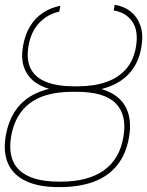

<svg xmlns="http://www.w3.org/2000/svg" viewBox="-32 -761 606 791"><path d="M271.5 -405.3H288.1Q369.1 -405.8 419.7 -381.3Q470.2 -356.9 490.5 -310.5Q510.7 -264.2 500 -198.2Q488.3 -127.9 451.9 -81.8Q415.5 -35.6 356 -12.9Q296.4 9.8 213.9 9.8H208Q128.9 9.8 76.7 -14.2Q24.4 -38.1 2.4 -84.5Q-19.5 -130.9 -8.8 -198.2Q2.4 -266.6 36.9 -312.7Q71.3 -358.9 129.9 -382.3Q188.5 -405.8 271.5 -405.3ZM284.2 -382.8H267.6Q152.8 -382.8 90.8 -335.7Q28.8 -288.6 13.7 -198.2Q-1.5 -106 48.6 -59.3Q98.6 -12.7 210.9 -12.7H218.8Q330.1 -12.7 395.8 -59.1Q461.4 -105.5 476.6 -198.2Q491.7 -287.6 444.8 -335.2Q397.9 -382.8 284.2 -382.8ZM271.5 -405.3H289.1Q357.4 -405.8 407.7 -423.8Q458 -441.9 488.8 -478.3Q519.5 -514.6 528.3 -569.3Q539.1 -634.8 512.7 -672.4Q486.3 -710 436.5 -717.8L440.4 -741.2Q479 -735.4 506.6 -713.1Q534.2 -690.9 546.6 -654.8Q559.1 -618.7 550.8 -569.3Q541 -507.3 506.8 -465.8Q472.7 -424.3 416.5 -403.6Q360.4 -382.8 284.2 -382.8H267.6Q212.9 -382.8 171.1 -394.8Q129.4 -406.7 102.5 -430.4Q75.7 -454.1 65.2 -488.8Q54.7 -523.4 62.5 -569.3Q70.8 -618.2 91.8 -652.6Q112.8 -687 144.8 -708.3Q176.8 -729.5 216.8 -737.3L211.9 -712.9Q164.6 -703.1 129.9 -667Q95.2 -630.9 85 -569.3Q76.2 -514.2 94.7 -477.8Q113.3 -441.4 158 -423.6Q202.6 -405.8 271.5 -405.3Z"/></svg>

Font: Inter 28pt Thin
Style: Italic
Weight: 250
Italic angle: -9.3988°
Designer: Rasmus Andersson
Foundry: rsms
Version: Version 4.001;git-66647c0bb